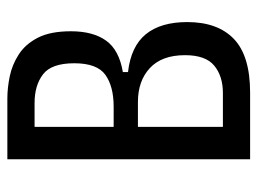

<svg xmlns="http://www.w3.org/2000/svg" viewBox="-109 -591 700 522"><g transform="rotate(-90 241.0 -330.0)"><path d="M69 0V-660H234Q263 -660 294.5 -653.5Q326 -647 354 -629Q382 -611 399.5 -577Q417 -543 417 -487Q417 -427 391.5 -391.5Q366 -356 306 -346V-332Q376 -324 409 -283.5Q442 -243 442 -171Q442 -88 396 -44Q350 0 250 0ZM157 -371H212Q267 -371 298.5 -393.5Q330 -416 330 -478Q330 -540 300 -563Q270 -586 222 -586H157ZM157 -74H249Q295 -74 323.5 -97.5Q352 -121 352 -177Q352 -240 317 -272.5Q282 -305 225 -305H157Z"/></g></svg>

Font: Bricolage Grotesque 10pt Condensed
Style: Regular
Weight: 400
Width: 3
Designer: Mathieu Triay
Foundry: Atelier Triay
Version: Version 1.000; ttfautohint (v1.8.4.7-5d5b);gftools[0.9.29]